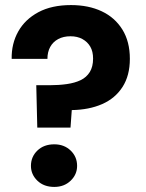

<svg xmlns="http://www.w3.org/2000/svg" viewBox="-20 -732 575 757"><path d="M127 -229 123 -396H176Q212 -396 243.5 -400.5Q275 -405 298 -416Q321 -427 334 -448Q347 -469 347 -501Q347 -529 336 -548Q325 -567 305 -578Q285 -589 258 -589Q230 -589 209.5 -578Q189 -567 178 -547Q167 -527 167 -500H26Q25 -560 52 -608Q79 -656 131.5 -684Q184 -712 260 -712Q329 -712 381 -687.5Q433 -663 462.5 -615.5Q492 -568 492 -500Q492 -434 463 -389Q434 -344 382.5 -321.5Q331 -299 263 -298L258 -229ZM194 5Q153 5 127.5 -19.5Q102 -44 102 -78Q102 -114 127.5 -138.5Q153 -163 194 -163Q233 -163 258.5 -138.5Q284 -114 284 -78Q284 -44 258.5 -19.5Q233 5 194 5Z"/></svg>

Font: DM Sans 9pt 36pt Black
Style: Regular
Weight: 900
Version: Version 4.004;gftools[0.9.30]